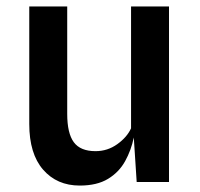

<svg xmlns="http://www.w3.org/2000/svg" viewBox="-20 -566 622 597"><path d="M228 11Q157 11 114 -38.5Q71 -88 71 -180.5V-546H189V-212Q189 -151.5 209.5 -123.8Q230 -96 277 -96Q314.5 -96 344.8 -117.8Q375 -139.5 387.5 -167V-546H505.5V0H405L396 -138.5Q388 -99 369 -64.8Q350 -30.5 315.8 -9.8Q281.5 11 228 11Z"/></svg>

Font: Spline Sans Medium
Style: Regular
Weight: 500
Designer: Eben Sorkin, Mirko Velimirovic
Foundry: Sorkin Type
Version: Version 1.000; ttfautohint (v1.8.3)